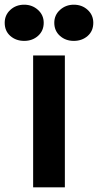

<svg xmlns="http://www.w3.org/2000/svg" viewBox="-80 -797 417 817"><path d="M196 0H61V-561H196ZM-60 -700Q-60 -733 -36 -755Q-12 -777 23 -777Q57 -777 81.5 -755Q106 -733 106 -700Q106 -666 82 -644.5Q58 -623 23 -623Q-12 -623 -36 -644Q-60 -665 -60 -700ZM151 -700Q151 -733 175.5 -755Q200 -777 234 -777Q269 -777 293 -755Q317 -733 317 -700Q317 -665 293 -644Q269 -623 234 -623Q199 -623 175 -644.5Q151 -666 151 -700Z"/></svg>

Font: Open Sauce Sans
Style: Bold
Weight: 700
Designer: Alfredo Marco Pradil
Foundry: Creative Sauce Fz LLC
Version: Version 1.477